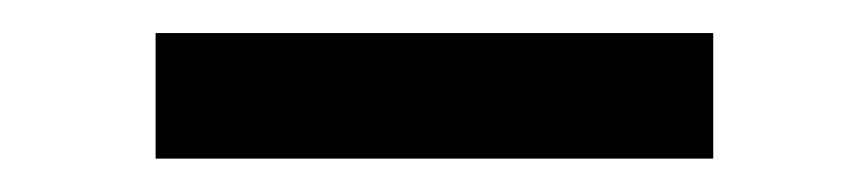

<svg xmlns="http://www.w3.org/2000/svg" viewBox="-20 -408 520 115"><path d="M73.2 -388.2H407.2V-313H73.2Z"/></svg>

Font: FORM UDPGothic
Style: Regular
Weight: 400
Foundry: Pronama LLC
Version: Version 1.05101